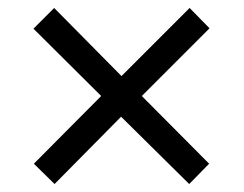

<svg xmlns="http://www.w3.org/2000/svg" viewBox="-20 -594 612 482"><path d="M456 -574 285 -403 116 -574 64 -522 234 -353 65 -183 117 -132 284 -301 455 -132 505 -183 336 -353 506 -523Z"/></svg>

Font: Noto Sans Bhaiksuki
Style: Regular
Weight: 400
Designer: Monotype Design Team
Foundry: Monotype Imaging Inc.
Version: Version 2.002